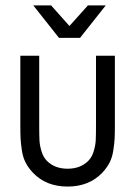

<svg xmlns="http://www.w3.org/2000/svg" viewBox="-20 -684 500 710"><path d="M198.2 -543.9 103 -664.1H168.9L236.8 -587.9L305.2 -664.1H371.1L275.9 -543.9ZM55.2 -478H125V-222.2Q125 -183.1 126 -164.6Q127 -146 133.5 -124.3Q140.1 -102.5 153.8 -88.9Q182.6 -60.1 230 -60.1Q277.3 -60.1 306.2 -88.9Q319.8 -102.5 326.4 -124.3Q333 -146 334 -164.6Q335 -183.1 335 -222.2V-478H404.8V-222.2Q404.8 -188 403.8 -170.4Q402.8 -152.8 398.9 -127.2Q395 -101.6 384.8 -82Q374.5 -62.5 357.9 -44.9Q309.1 5.9 230 5.9Q150.9 5.9 102.1 -44.9Q85.4 -62.5 75.2 -82Q64.9 -101.6 61 -127.2Q57.1 -152.8 56.2 -170.4Q55.2 -188 55.2 -222.2Z"/></svg>

Font: Gidolinya
Style: Regular
Weight: 400
Version: Version 1.0.3